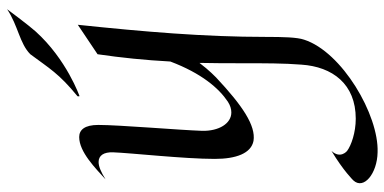

<svg xmlns="http://www.w3.org/2000/svg" viewBox="-298 -445 1109 554"><g transform="rotate(-90 257.0 -167.5)"><path d="M378 -441C368 -373 361 -305 357 -231C323 -141 280 -91 241 -65C230 -58 220 -55 210 -55C178 -55 156 -91 157 -139C159 -202 174 -378 174 -439C174 -478 160 -494 139 -494C96 -494 49 -447 17 -418C38 -431 54 -438 67 -438C86 -438 96 -423 95 -396C93 -344 76 -190 76 -103C76 -41 92 2 128 9C172 16 230 -23 311 -99C311 -99 332 -119 353 -147C352 -107 352 -64 352 -20C352 40 352 98 348 147C342 237 292 304 192 304C152 304 115 291 99 279C99 279 75 260 99 234C42 268 14 297 14 297C-14 327 34 366 95 367C203 371 385 264 420 155C427 135 428 94 428 45C428 -134 443 -307 463 -498ZM508 -702C460 -670 409 -666 378 -635C337 -580 323 -553 257 -499C256 -498 257 -493 257 -493C257 -493 363 -530 444 -620C462 -640 508 -702 508 -702Z"/></g></svg>

Font: Quintessential
Style: Regular
Weight: 400
Designer: Astigmatic (AOETI)
Foundry: Astigmatic (AOETI)
Version: Version 1.000